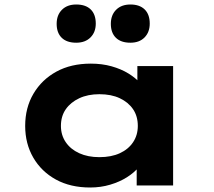

<svg xmlns="http://www.w3.org/2000/svg" viewBox="-20 -825 952 854"><path d="M381 9Q293 9 228.5 -26.5Q164 -62 128 -124Q92 -186 92 -265Q92 -346 129 -408.5Q166 -471 231 -506.5Q296 -542 384 -542Q434 -542 476.5 -530Q519 -518 551.5 -498Q584 -478 604 -454.5Q624 -431 629 -408L591 -405V-531H750V0H588V-142L621 -133Q618 -107 597.5 -82Q577 -57 544.5 -36.5Q512 -16 470 -3.5Q428 9 381 9ZM422 -126Q475 -126 513 -143.5Q551 -161 572 -192.5Q593 -224 593 -265Q593 -308 572 -339Q551 -370 513 -388Q475 -406 422 -406Q371 -406 332.5 -388Q294 -370 272.5 -339Q251 -308 251 -265Q251 -224 272.5 -192.5Q294 -161 332.5 -143.5Q371 -126 422 -126ZM560 -635Q518 -635 495.5 -657Q473 -679 473 -719Q473 -758 496.5 -781.5Q520 -805 560 -805Q601 -805 623.5 -783Q646 -761 646 -720Q646 -682 623 -658.5Q600 -635 560 -635ZM319 -635Q277 -635 254.5 -657Q232 -679 232 -719Q232 -758 255.5 -781.5Q279 -805 319 -805Q361 -805 383.5 -783Q406 -761 406 -720Q406 -682 382.5 -658.5Q359 -635 319 -635Z"/></svg>

Font: Lexend Peta
Style: Bold
Weight: 700
Designer: Bonnie Shaver-Troup, Thomas Jockin
Foundry: Lexend
Version: Version 1.007